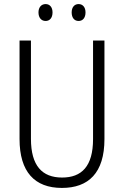

<svg xmlns="http://www.w3.org/2000/svg" viewBox="-20 -913 609 943"><path d="M169 -852C169 -826 183 -810 204 -810C224 -810 238 -825 238 -852C238 -878 224 -893 204 -893C183 -893 169 -877 169 -852ZM332 -852C332 -826 345 -810 366 -810C387 -810 400 -826 400 -852C400 -878 386 -893 366 -893C346 -893 332 -878 332 -852ZM493 -230V-714H437V-230C437 -96 381 -41 285 -41C187 -41 132 -99 132 -231V-714H76V-230C76 -69 150 10 284 10C414 10 493 -63 493 -230Z"/></svg>

Font: Noto Sans Myanmar Condensed Light
Style: Regular
Weight: 300
Width: 3
Designer: Monotype Design Team
Foundry: Monotype Imaging Inc.
Version: Version 2.107